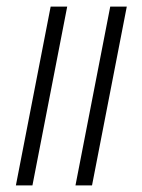

<svg xmlns="http://www.w3.org/2000/svg" viewBox="-20 -545 430 580"><path d="M133 -525H183L78 15H28ZM313 -525H363L258 15H208Z"/></svg>

Font: Tiro Telugu
Style: Italic
Weight: 400
Italic angle: -11°
Designer: Telugu: John Hudson & Fiona Ross, assisted by Kaja Sojewska. Latin: John Hudson with Paul Hanslow, assisted by Kaja Soje
Foundry: Tiro Typeworks Ltd.
Version: Version 1.52